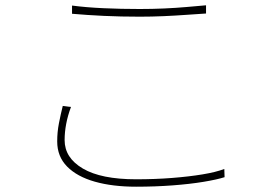

<svg xmlns="http://www.w3.org/2000/svg" viewBox="-20 -698 1040 725"><path d="M252 -677Q305 -670 371 -667Q437 -664 508 -664Q555 -664 599.5 -666Q644 -668 684 -671.5Q724 -675 758 -678V-647Q725 -645 684 -642Q643 -639 598 -637Q553 -635 508 -635Q436 -635 372.5 -638Q309 -641 252 -646ZM248 -294Q236 -262 230 -230.5Q224 -199 224 -169Q224 -102 293 -61.5Q362 -21 494 -21Q565 -21 629 -26Q693 -31 744.5 -39.5Q796 -48 827 -60L828 -29Q800 -20 749 -11.5Q698 -3 632 2Q566 7 494 7Q405 7 338 -12Q271 -31 233.5 -69Q196 -107 196 -164Q196 -199 202.5 -232.5Q209 -266 217 -298Z"/></svg>

Font: Noto Sans TC
Style: Regular
Weight: 100
Designer: Ryoko NISHIZUKA 西塚涼子 (kana, bopomofo & ideographs); Paul D. Hunt (Latin, Greek & Cyrillic); Sandoll Communications 산돌커뮤니
Foundry: Adobe
Version: Version 2.004;hotconv 1.0.118;makeotfexe 2.5.65603